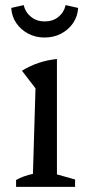

<svg xmlns="http://www.w3.org/2000/svg" viewBox="-20 -732 334 752"><path d="M43 0V-27Q57 -35 73.5 -41Q90 -47 109 -51L119 -386L66 -455Q97 -474 131 -485.5Q165 -497 203 -501V-49L274 -29V0ZM154 -585Q119 -585 90 -600.5Q61 -616 43.5 -642Q26 -668 24 -701L73 -712Q79 -684 101.5 -666Q124 -648 155 -648Q187 -648 209 -666Q231 -684 237 -712L286 -701Q284 -668 266.5 -642Q249 -616 220 -600.5Q191 -585 154 -585Z"/></svg>

Font: Piazzolla Thin Medium
Style: Regular
Weight: 500
Version: Version 2.005